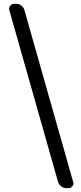

<svg xmlns="http://www.w3.org/2000/svg" viewBox="-20 -817 430 1019"><path d="M333 181.6Q317.4 181.6 305.2 172.4Q293 163.1 288.1 148.4L29.3 -763.7Q28.3 -767.6 28.3 -770.5Q28.3 -779.3 34.2 -786.1Q42 -796.9 54.7 -796.9H65.4Q81.1 -796.9 93.3 -787.6Q105.5 -778.3 109.4 -763.7L368.2 148.4Q370.1 152.3 370.1 155.3Q370.1 164.1 364.3 170.9Q356.4 181.6 343.8 181.6Z"/></svg>

Font: Gen Jyuu GothicL Medium
Style: Regular
Weight: 500
Designer: [Source Han Sans]
Ryoko NISHIZUKA  (kana & ideographs); Paul D. Hunt (Latin, Greek & Cyrillic); Wenlong ZHANG  (bopomofo
Version: Version 1.002.20150607